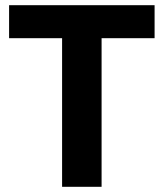

<svg xmlns="http://www.w3.org/2000/svg" viewBox="-20 -719 630 739"><path d="M219 -572H15V-699H575V-572H371V0H219Z"/></svg>

Font: Prompt SemiBold
Style: Regular
Weight: 600
Designer: Katatrad Team
Foundry: CadsonDemak
Version: Version 1.000